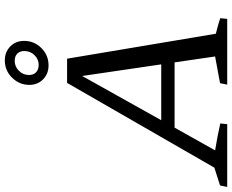

<svg xmlns="http://www.w3.org/2000/svg" viewBox="-140 -838 940 777"><g transform="rotate(-90 329.5 -450.0)"><path d="M581 -46Q597 -42 613.5 -37.5Q630 -33 644 -28L641 0H375L381 -29L489 -49L465 -213H201L109 -49Q165 -40 218 -28L215 0H-39L-33 -29L39 -52L382 -648H480ZM231 -267H457L410 -587ZM453 -723Q419 -723 396.5 -745Q374 -767 374 -801Q374 -841 403 -870.5Q432 -900 473 -900Q507 -900 529.5 -878Q552 -856 552 -822Q552 -781 523 -752Q494 -723 453 -723ZM455 -763Q478 -763 494.5 -780Q511 -797 511 -821Q511 -839 500.5 -849.5Q490 -860 471 -860Q448 -860 431 -843Q414 -826 414 -802Q414 -784 425 -773.5Q436 -763 455 -763Z"/></g></svg>

Font: Piazzolla SC
Style: Italic
Weight: 400
Italic angle: -11.3°
Designer: Juan Pablo del Peral
Foundry: Huerta Tipografica
Version: Version 1.330